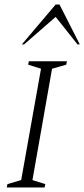

<svg xmlns="http://www.w3.org/2000/svg" viewBox="-20 -832 374 852"><path d="M10 0 13 -15 74 -33 162 -527 105 -545 108 -560H277L274 -545L211 -527L124 -33L181 -15L178 0ZM77 -635 227 -812H244L334 -635H324L227 -757L87 -635Z"/></svg>

Font: Spectral SC ExtraLight
Style: Italic
Weight: 275
Italic angle: -10°
Designer: Jean-Baptiste Levee
Foundry: Production Type
Version: Version 2.001